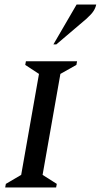

<svg xmlns="http://www.w3.org/2000/svg" viewBox="-20 -832 447 852"><path d="M3 0 6 -16 74 -56 153 -504 92 -544 95 -560H322L319 -544L248 -504L169 -56L232 -16L229 0ZM217 -635 320 -812H407Q404 -797 395 -783Q386 -769 364 -749L230 -635Z"/></svg>

Font: Spectral SC Medium
Style: Italic
Weight: 500
Italic angle: -10°
Designer: Jean-Baptiste Levee
Foundry: Production Type
Version: Version 2.001